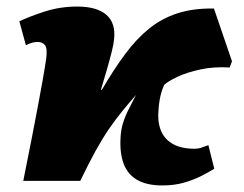

<svg xmlns="http://www.w3.org/2000/svg" viewBox="-20 -552 744 586"><path d="M475 14Q429 14 399.5 -2.5Q370 -19 357.5 -52Q345 -85 348 -133Q349 -155 355 -175Q361 -195 371.5 -216Q382 -237 395 -262Q373 -237 353 -212.5Q333 -188 313 -159Q293 -130 272 -92Q251 -54 225 0H51Q65 -69 76 -125.5Q87 -182 95 -224.5Q103 -267 108.5 -297.5Q114 -328 117 -347Q120 -366 121 -373Q125 -404 117.5 -414Q110 -424 94 -424Q88 -424 79.5 -422Q71 -420 59 -414L39 -487Q68 -501 115.5 -516.5Q163 -532 216 -532Q276 -532 305 -506.5Q334 -481 328 -431Q327 -418 321 -394Q315 -370 306.5 -340.5Q298 -311 288 -278H291Q327 -340 362 -387Q397 -434 435.5 -465Q474 -496 522 -511.5Q570 -527 633 -526L688 -365L681 -346Q633 -349 591.5 -340Q550 -331 521.5 -317.5Q493 -304 481 -293Q475 -279 472 -268Q469 -257 467 -245.5Q465 -234 464 -219Q460 -184 470 -156.5Q480 -129 506 -113.5Q532 -98 574 -98Q584 -98 592 -100.5Q600 -103 616 -109L634 -37Q618 -27 594.5 -15Q571 -3 541.5 5.5Q512 14 475 14Z"/></svg>

Font: Literata 18pt Black
Style: Italic
Weight: 900
Italic angle: -2°
Designer: Latin by Veronika Burian and Jose Scaglione. Greek by Irene Vlachou. Cyrillic by Vera Evstafieva
Foundry: TypeTogether
Version: Version 3.103;gftools[0.9.29]